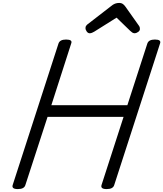

<svg xmlns="http://www.w3.org/2000/svg" viewBox="-20 -1282 1119 1316"><path d="M102 14Q58 14 67 -14L381 -984Q386 -998 399 -1004.5Q412 -1011 433 -1011Q479 -1011 468 -984L332 -561H853L990 -984Q995 -998 1008 -1004.5Q1021 -1011 1042 -1011Q1087 -1011 1077 -984L763 -14Q759 0 746 7Q733 14 711 14Q667 14 676 -14L827 -481H306L154 -14Q150 0 137 7Q124 14 102 14ZM595 -1054Q583 -1054 574.5 -1066Q566 -1078 566 -1089Q566 -1099 569.5 -1104Q573 -1109 577 -1113L740 -1239Q755 -1252 768.5 -1257Q782 -1262 798 -1262Q811 -1262 821 -1255.5Q831 -1249 840 -1236L932 -1106Q937 -1099 938 -1093.5Q939 -1088 939 -1083Q939 -1071 926 -1062.5Q913 -1054 904 -1054Q894 -1054 886.5 -1059Q879 -1064 872 -1071L779 -1161L626 -1065Q619 -1061 611 -1057.5Q603 -1054 595 -1054Z"/></svg>

Font: Playwrite CA
Style: Regular
Weight: 400
Designer: Veronika Burian, José Scaglione
Foundry: TypeTogether
Version: Version 1.002